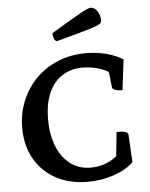

<svg xmlns="http://www.w3.org/2000/svg" viewBox="-60 -937 782 998"><g transform="rotate(-5 331.5 -438.0)"><path d="M357.5 12Q263.2 12 192.1 -26.6Q121.1 -65.2 81.6 -134.5Q42 -203.7 42 -295.2Q42 -372.6 69.4 -438.3Q96.7 -504 145.4 -552.5Q194.1 -601 260.7 -628Q327.4 -655 405.3 -655Q460.4 -655 510.1 -642.3Q559.8 -629.5 597.9 -605.5L578.4 -446.6Q554.8 -446.6 540.7 -451.9Q526.6 -457.1 525.2 -465.4L513.9 -565.3L537.6 -531.3Q510.8 -555 468.9 -568.4Q427.1 -581.8 381.4 -581.8Q319.1 -581.8 273.6 -551.7Q228.1 -521.6 203.9 -465Q179.8 -408.4 179.8 -329.3Q179.8 -247.2 204.7 -186.7Q229.6 -126.2 274.5 -93.1Q319.4 -60.1 379.7 -60.1Q429 -60.1 472 -79.9Q515 -99.8 538.4 -133.4L513.6 -83.6L528.7 -233.2Q558.9 -233.2 571.6 -229.6Q584.3 -226.1 589.1 -217.6L597.3 -69.6Q560 -32.3 494.6 -10.1Q429.3 12 357.5 12ZM263.7 -730.8Q251.6 -730.8 246.5 -744.6Q241.4 -758.3 241.4 -773.7Q302 -809.9 340.3 -832.7Q378.5 -855.5 400.6 -867.3Q422.6 -879.2 433.5 -883.6Q444.3 -888.1 450.7 -888.1Q470.6 -888.1 484.9 -866.5Q499.2 -844.9 499.2 -817.9Q499.2 -809.6 493.5 -803.2Q487.8 -796.8 466.1 -788.9Q444.3 -780.9 396.6 -767.4Q348.9 -753.9 263.7 -730.8Z"/></g></svg>

Font: Pitagon Serif
Style: Regular
Weight: 400
Designer: Travis Tran
Foundry: Pitagon
Version: Version 1.000;gftools[0.9.26]